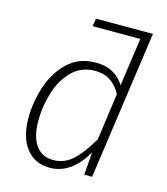

<svg xmlns="http://www.w3.org/2000/svg" viewBox="-111 -821 797 918"><g transform="rotate(15 287.0 -362.0)"><path d="M428 0H389L398 -113Q327 11 220 11Q146 11 103.5 -43.5Q61 -98 61 -194Q61 -270 86 -348Q111 -426 166 -479Q221 -532 306 -532Q400 -532 446 -458L480 -696H244L250 -735H532ZM440 -412Q397 -493 312 -493Q242 -493 196.5 -446Q151 -399 130.5 -330Q110 -261 110 -193Q110 -114 140.5 -71.5Q171 -29 226 -29Q282 -29 323 -67Q364 -105 408 -180Z"/></g></svg>

Font: Fira Sans ExtraLight
Style: Italic
Weight: 275
Italic angle: -8°
Designer: Carrois Corporate & Edenspiekermann AG
Foundry: Carrois Corporate GbR & Edenspiekermann AG
Version: Version 4.203